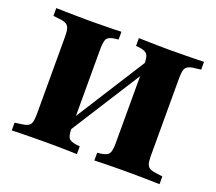

<svg xmlns="http://www.w3.org/2000/svg" viewBox="-101 -707 946 842"><g transform="rotate(20 372.0 -285.5)"><path d="M106.5 -369.4V-465.3Q106.5 -491.1 102.4 -504.4Q98.4 -517.7 86.7 -523.8Q75 -529.8 52.4 -531.5L27.4 -534.7V-571Q46 -570.2 71.8 -569.8Q97.6 -569.4 125 -569Q152.4 -568.5 176.6 -568.5H187.9H199.2Q221 -568.5 245.2 -569Q269.4 -569.4 292.3 -569.8Q315.3 -570.2 331.5 -571V-534.7L316.1 -533.1Q286.3 -529 278.2 -516.5Q270.2 -504 270.2 -465.3V-369.4ZM475 -201.6V-465.3Q475 -504.8 466.5 -516.9Q458.1 -529 429 -533.1L412.9 -534.7V-571Q429.8 -571 452.8 -570.2Q475.8 -569.4 500 -569Q524.2 -568.5 546 -568.5H557.3H568.5Q592.7 -568.5 620.2 -569Q647.6 -569.4 673.4 -569.8Q699.2 -570.2 716.9 -571V-534.7L692.7 -531.5Q670.2 -529.8 658.5 -523.8Q646.8 -517.7 642.7 -504.4Q638.7 -491.1 638.7 -465.3V-201.6ZM176.6 -2.4Q152.4 -2.4 125 -2Q97.6 -1.6 71.8 -1.2Q46 -0.8 27.4 0V-36.3L52.4 -39.5Q75 -41.9 86.7 -47.6Q98.4 -53.2 102.4 -66.5Q106.5 -79.8 106.5 -105.6V-425.8H270.2V-105.6Q270.2 -66.9 278.2 -54.4Q286.3 -41.9 316.1 -37.9L331.5 -36.3V0Q315.3 -0.8 292.3 -1.2Q269.4 -1.6 245.2 -2Q221 -2.4 199.2 -2.4H187.9ZM242.7 -50.8V-112.9L501.6 -520.2V-458.1ZM545.2 -2.4Q523.4 -2.4 499.2 -2Q475 -1.6 452.4 -1.2Q429.8 -0.8 412.9 0V-36.3L429 -37.9Q458.1 -41.9 466.5 -54.4Q475 -66.9 475 -105.6V-201.6H638.7V-105.6Q638.7 -79.8 642.7 -66.5Q646.8 -53.2 658.5 -47.6Q670.2 -41.9 691.9 -39.5L716.9 -36.3V0Q698.4 -0.8 672.6 -1.2Q646.8 -1.6 619.8 -2Q592.7 -2.4 568.5 -2.4H557.3Z"/></g></svg>

Font: Playfair 9pt Black
Style: Regular
Weight: 900
Designer: Claus Eggers Sørensen
Foundry: Claus Eggers Sørensen
Version: Version 2.203